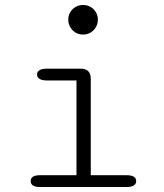

<svg xmlns="http://www.w3.org/2000/svg" viewBox="-20 -752 659 772"><path d="M141.5 -47.5H287.5V-428.5H169Q149 -428.5 139 -434.8Q129 -441 129 -452.5Q129 -463.5 139 -469.8Q149 -476 169 -476H304Q345 -476 345 -435V-47.5H489Q508.5 -47.5 518 -41.5Q527.5 -35.5 527.5 -23.5Q527.5 -12.5 518 -6.2Q508.5 0 489 0H141.5Q121.5 0 112.5 -6.2Q103.5 -12.5 103.5 -23.5Q103.5 -35.5 112.5 -41.5Q121.5 -47.5 141.5 -47.5ZM254.5 -673Q254.5 -689.5 262.5 -703Q270.5 -716.5 284 -724.2Q297.5 -732 314 -732Q330.5 -732 344 -724.2Q357.5 -716.5 365.5 -703Q373.5 -689.5 373.5 -673Q373.5 -656.5 365.5 -642.8Q357.5 -629 344 -621Q330.5 -613 314 -613Q297.5 -613 284 -621Q270.5 -629 262.5 -642.8Q254.5 -656.5 254.5 -673Z"/></svg>

Font: Sono Monospace Light
Style: Regular
Weight: 300
Version: Version 2.112